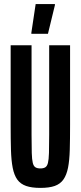

<svg xmlns="http://www.w3.org/2000/svg" viewBox="-20 -909 394 937"><path d="M177 8Q135 8 107.5 -1.5Q80 -11 64.5 -32.5Q49 -54 42 -90Q35 -126 33.5 -177.5Q32 -229 32 -299V-688H134V-251Q134 -195 135 -162.5Q136 -130 140 -114Q144 -98 153 -92.5Q162 -87 177 -87Q192 -87 201 -92.5Q210 -98 214 -114Q218 -130 219 -162.5Q220 -195 220 -251V-688H322V-299Q322 -229 320.5 -177.5Q319 -126 312 -90.5Q305 -55 289.5 -33Q274 -11 247 -1.5Q220 8 177 8ZM133 -744V-749L154 -889H248V-884L214 -744Z"/></svg>

Font: Saira UltraCondensed
Style: Bold
Weight: 700
Width: 1
Designer: Hector Gatti with collaboration of the Omnibus-Type team
Foundry: Omnibus-Type
Version: Version 1.101